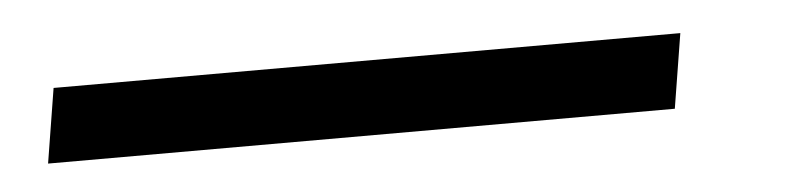

<svg xmlns="http://www.w3.org/2000/svg" viewBox="-23 72 659 159"><g transform="rotate(-5 306.5 151.0)"><path d="M23 120 13 182H534L544 120Z"/></g></svg>

Font: Charger Sport
Style: LitNrwObl
Weight: 300
Designer: Jasper
Foundry: Cannot Into Space Fonts
Version: Version 1.1